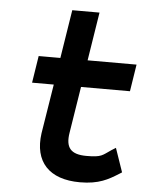

<svg xmlns="http://www.w3.org/2000/svg" viewBox="-49 -672 552 723"><g transform="rotate(5 227.0 -310.5)"><path d="M150 -347 120 -160C105 -52 163 11 280 11C352 11 387 -10 424 -33L435 -40L404 -130L388 -120C355 -98 354 -90 296 -90C236 -90 216 -115 225 -171L253 -347H438L454 -449H269L298 -632H195L166 -449H84L68 -347Z"/></g></svg>

Font: Charger Pro
Style: BlkObl
Weight: 900
Designer: Jasper
Foundry: Cannot Into Space Fonts
Version: Version 1.09